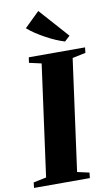

<svg xmlns="http://www.w3.org/2000/svg" viewBox="-124 -1048 641 1101"><g transform="rotate(-10 196.0 -497.5)"><path d="M-18.5 0 -15 -31.5 60 -47 148.5 -695.5 77.5 -711.5 82 -743H409.5L406 -711.5L329 -695.5L240.5 -47L310 -31.5L306.5 0ZM302.5 -796Q279 -803 251 -815Q223 -827 194.8 -842.5Q166.5 -858 140.2 -875.2Q114 -892.5 94.5 -910L181.5 -995L333.5 -824.5Z"/></g></svg>

Font: Merriweather 96pt Black
Style: Italic
Weight: 900
Italic angle: -7.8°
Version: Version 2.101